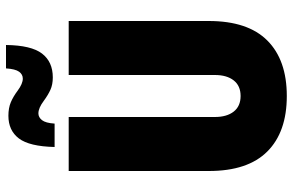

<svg xmlns="http://www.w3.org/2000/svg" viewBox="-188 -772 976 640"><g transform="rotate(-90 300.0 -452.0)"><path d="M300 16Q180 16 115 -49Q50 -114 50 -244V-711H230V-224Q230 -184 248 -161Q266 -138 300 -138Q334 -138 352 -161Q370 -184 370 -224V-711H550V-244Q550 -114 485 -49Q420 16 300 16ZM362 -764Q338 -764 320.5 -772Q303 -780 284 -794Q260 -812 242 -812Q229 -812 219.5 -800Q210 -788 208 -758H130Q132 -842 158.5 -877Q185 -912 234 -912Q260 -912 279 -904Q298 -896 318 -881Q341 -864 358 -864Q372 -864 381 -876.5Q390 -889 392 -920H470Q469 -836 441.5 -800Q414 -764 362 -764Z"/></g></svg>

Font: Geist Mono UltraBlack
Style: Regular
Weight: 900
Monospace: yes
Designer: Basement.studio, Andrés Briganti, Mateo Zaragoza
Foundry: Basement.studio, Vercel, Andrés Briganti, Guido Ferreyra, Mateo Zaragoza
Version: Version 1.400; ttfautohint (v1.8.4.7-5d5b)